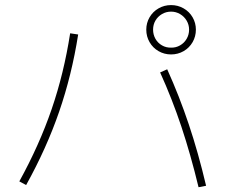

<svg xmlns="http://www.w3.org/2000/svg" viewBox="-20 -786 904 771"><path d="M623 -495.1 651.4 -507.8Q700.2 -399.9 738.3 -286.1Q776.4 -172.4 807.6 -40L777.3 -34.2Q745.6 -165.5 708.3 -277.6Q670.9 -389.6 623 -495.1ZM261.7 -652.3 293.9 -647.5Q268.1 -483.9 217.5 -337.4Q167 -190.9 85 -43L57.6 -57.6Q138.2 -204.1 187.5 -347.9Q236.8 -491.7 261.7 -652.3ZM567.4 -667Q567.4 -693.8 580.6 -716.6Q593.8 -739.3 616.7 -752.4Q639.6 -765.6 667 -765.6Q694.3 -765.6 717.3 -752.4Q740.2 -739.3 753.4 -716.6Q766.6 -693.8 766.6 -667Q766.6 -639.6 753.4 -616.7Q740.2 -593.8 717.3 -580.6Q694.3 -567.4 667 -567.4Q639.6 -567.4 616.7 -580.6Q593.8 -593.8 580.6 -616.7Q567.4 -639.6 567.4 -667ZM739.3 -667Q739.3 -686.5 729.5 -703.1Q719.7 -719.7 703.1 -729.5Q686.5 -739.3 667 -739.3Q647 -739.3 630.4 -729.5Q613.8 -719.7 604.2 -703.4Q594.7 -687 594.7 -667Q594.7 -647 604.2 -630.1Q613.8 -613.3 630.4 -603.8Q647 -594.2 667 -594.7Q686.5 -594.2 703.1 -603.8Q719.7 -613.3 729.5 -630.1Q739.3 -647 739.3 -667Z"/></svg>

Font: Pretendard GOV Thin
Style: Regular
Weight: 100
Designer: Base glyphs from Inter by Rasmus Andersson; Hangeul glyphs from Noto Sans CJK(Source Han Sans) by Jang Soo-young and Kan
Foundry: Kil Hyung-jin
Version: Version 1.309